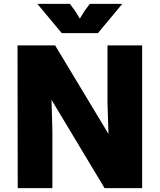

<svg xmlns="http://www.w3.org/2000/svg" viewBox="-20 -966 820 986"><path d="M263 -733 624 -134 540 -183 532 -441V-733H710V0H517L157 -599L242 -549L249 -292V0H71L70 -733ZM483 -796 608 -946H441L415 -911L367 -833H413L365 -911L339 -946H172L297 -796Z"/></svg>

Font: Kreadon
Style: Regular
Weight: 400
Designer: kohakuno
Foundry: StudioGnu
Version: Version 1.000;Glyphs 3.1.2 (3151)